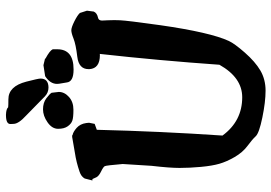

<svg xmlns="http://www.w3.org/2000/svg" viewBox="-158 -772 941 666"><g transform="rotate(-90 313.0 -438.5)"><path d="M374 -769.1Q374 -741.7 343.3 -741.3Q325.2 -741.3 312.5 -753.5L246.1 -818.5Q216.8 -845.1 216.8 -862.6Q216.8 -864.5 216.3 -872.8V-873.6Q216.3 -888.8 247.1 -888.8H248.5H249Q268.6 -888 274.4 -881.2Q280.8 -880.4 302.2 -880.4Q347.2 -880.4 363.3 -818.1Q374 -776.7 374 -769.1ZM405.8 -654.3H404.8Q362.8 -654.3 360.4 -678.2L356 -704.6Q355.5 -708.5 355.5 -711.9Q355.5 -735.4 382.3 -752.9L420.4 -758.8L442.9 -753.4V-752Q471.7 -736.3 474.6 -727.5H475.6V-710.9Q475.6 -654.3 405.8 -654.3ZM327.6 -705.6Q327.6 -686 310.3 -670.4Q293 -654.8 265.9 -654.8Q238.8 -654.8 227.8 -658.7Q216.8 -662.6 208.3 -674.8Q199.7 -687 199.7 -708Q199.7 -729 222.2 -744.6Q244.6 -760.3 267.3 -760.3Q290 -760.3 305.2 -749Q320.3 -737.8 324.7 -730.5ZM176.3 -137.7Q226.6 -69.3 309.1 -69.3Q377.4 -69.3 421.9 -148.4Q436.5 -356.9 459.5 -563.5L456.5 -563H455.6Q409.2 -563 406.7 -599.1V-602.5Q406.7 -636.2 449.7 -641.4Q492.7 -646.5 512.2 -654.3Q531.7 -662.1 541.5 -662.1Q551.3 -662.1 572.8 -651.4Q594.2 -640.6 601.6 -632.3L609.4 -607.9L606.4 -584.5Q601.6 -572.8 584.5 -569.3Q575.7 -567.4 575.2 -556.2V-555.7Q575.7 -539.1 576.2 -534.2Q576.7 -524.9 576.7 -512.7Q576.2 -503.9 576.2 -493.2Q575.2 -468.8 559.1 -353.5Q534.2 -180.2 504.4 -115.7Q495.1 -95.7 463.9 -60.1Q432.6 -24.4 401.9 -6.3Q371.1 11.7 332 11.7Q293 11.7 238.8 0.5Q184.6 -10.7 173.8 -22.5Q163.1 -34.2 140.4 -51Q117.7 -67.9 101.6 -95.9Q85.4 -124 78.4 -148.7Q71.3 -173.3 67.6 -212.6Q64 -252 64 -286.6Q64 -321.3 71.3 -383.8L77.6 -483.9Q72.8 -541 70.1 -546.1Q67.4 -551.3 51.8 -558.8Q36.1 -566.4 31.7 -575Q27.3 -583.5 25.4 -588.9H20.5L27.3 -615.7Q34.2 -627.9 50.3 -633.3Q84.5 -645 114.7 -649.4L171.4 -659.2H176.8L178.2 -657.7Q189 -655.8 202.9 -643.6Q216.8 -631.3 219.7 -610.4L220.7 -600.6L216.8 -581.1L196.3 -573.7Q190.9 -354 176.3 -137.7Z"/></g></svg>

Font: Drukaatie burti
Style: Demi
Weight: 600
Version: Version 0.14